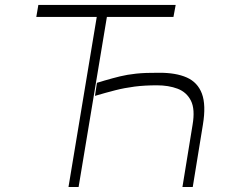

<svg xmlns="http://www.w3.org/2000/svg" viewBox="-20 -747 932 767"><path d="M681.8 -727.3 672.9 -679.3H407L294 0H253.6L366.5 -679.3H125L133.2 -727.3ZM750 0H708.8L749.3 -248.6Q759.9 -310.7 742.7 -344.8Q725.5 -378.9 689.5 -392.6Q653.4 -406.2 607.2 -406.2Q557.5 -406.2 517.8 -401.1Q478 -396 440.3 -386.4Q402.7 -376.8 359.4 -364L367.2 -416.2Q375 -418.3 382.5 -420.6Q389.9 -422.9 397 -425.1Q430 -434.7 458.8 -441.8Q487.6 -448.9 523.8 -452.8Q560 -456.7 615.4 -456.3Q682.5 -456.7 726 -437.5Q769.5 -418.3 786.6 -372.9Q803.6 -327.4 790.5 -248.6Z"/></svg>

Font: Inter Extra Light  BETA
Style: Italic
Weight: 200
Italic angle: 9.39999°
Designer: Rasmus Andersson
Foundry: rsms
Version: Version 3.011;git-f93a4a705